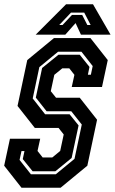

<svg xmlns="http://www.w3.org/2000/svg" viewBox="-22 -878 538 898"><path d="M78.5 0 -2.5 -103 24.5 -229H166L153.5 -172L177.5 -141.5H222.5L259.5 -172L276 -249L252 -279.5H141L60 -382.5L105.5 -597L230.5 -700H401L482 -597L455 -471H313.5L326 -528L302 -558.5H269.5L232 -528L215.5 -451.5L240 -421H351L432 -318L386.5 -103L261.5 0ZM122.5 -63H239L326.5 -135L360.5 -295.5L311.5 -357.5H196L145.5 -421.5L175 -560L251.5 -622H351L396.5 -565L389 -528.5H403L411.5 -569L359 -636H249.5L162 -564L131 -417.5L189 -343.5H303.5L345.5 -291.5L313 -139L237 -77H130.5L84.5 -134L92.5 -171.5H78.5L69.5 -130ZM287 -858H413L495 -716H356.5L331.5 -770L283.5 -716H145ZM310 -819 255 -761H270.5L314.5 -808H362.5L386.5 -761H402L372 -819Z"/></svg>

Font: Tourney Condensed Regular
Style: Bold Italic
Weight: 700
Width: 3
Italic angle: -12°
Designer: Tyler Finck
Foundry: Etcetera Type Co
Version: Version 1.010; ttfautohint (v1.8.3)